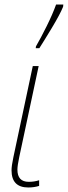

<svg xmlns="http://www.w3.org/2000/svg" viewBox="-20 -819 300 849"><path d="M154 -606Q174 -637 209.5 -696Q245 -755 259 -789L260 -799H228Q213 -757 186.5 -703.5Q160 -650 139 -614L138 -606ZM153 3V-22Q132 -15 107 -15Q57 -15 57 -69Q57 -86 65 -124L151 -527H125L39 -123Q31 -85 31 -66Q31 10 105 10Q131 10 153 3Z"/></svg>

Font: Noto Sans Display SemiCondensed Thin
Style: Italic
Weight: 250
Width: 4
Designer: Monotype Design team
Foundry: Monotype Imaging Inc.
Version: 1.000